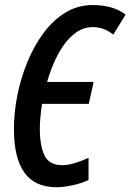

<svg xmlns="http://www.w3.org/2000/svg" viewBox="-20 -745 526 774"><path d="M208 9.8Q120.1 9.8 78.1 -49.6Q36.1 -108.9 36.1 -224.6Q36.1 -291 50 -360.8Q64 -430.7 90.6 -495.6Q117.2 -560.5 155.8 -612.3Q194.3 -664.1 243.9 -694.3Q293.5 -724.6 353.5 -724.6Q437 -724.6 486.3 -686L436.5 -605.5Q398.9 -635.7 355 -635.7Q318.4 -635.7 288.8 -615.5Q259.3 -595.2 236.3 -562.3Q213.4 -529.3 196.8 -490.5Q180.2 -451.7 169.9 -414.6H357.4L337.9 -326.2H149.4Q145.5 -300.3 143.1 -274.7Q140.6 -249 140.6 -227.1Q140.6 -155.8 159.9 -117.4Q179.2 -79.1 231 -79.1Q253.4 -79.1 281.7 -87.6Q310.1 -96.2 336.9 -108.9V-19.5Q309.1 -5.9 272 2Q234.9 9.8 208 9.8Z"/></svg>

Font: Open Sans Condensed SemiBold
Style: Italic
Weight: 600
Width: 3
Italic angle: -12°
Designer: Monotype Design Team
Foundry: Monotype Imaging Inc.
Version: Version 3.000; ttfautohint (v1.8.4)